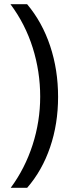

<svg xmlns="http://www.w3.org/2000/svg" viewBox="-20 -734 336 912"><path d="M255.9 -273.9Q255.9 -145.5 218 -34.7Q180.2 76.2 108.9 158.2H30.8Q98.6 66.4 134.8 -45.7Q170.9 -157.7 170.9 -274.9Q170.9 -394 135.5 -506.8Q100.1 -619.6 29.8 -713.9H108.9Q180.7 -628.4 218.3 -515.4Q255.9 -402.3 255.9 -273.9Z"/></svg>

Font: HunimalSansv1.5
Style: Regular
Weight: 400
Foundry: Ascender Corporation
Version: Version 1.10